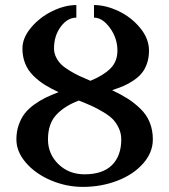

<svg xmlns="http://www.w3.org/2000/svg" viewBox="-20 -730 670 760"><path d="M352.1 -710Q398.4 -710 448.7 -686.3Q499 -662.6 534.4 -619.9Q569.8 -577.1 569.8 -529.8Q569.8 -502 562 -479.2Q554.2 -456.5 541.5 -440.9Q528.8 -425.3 509 -411.9Q489.3 -398.4 469.7 -390.1Q450.2 -381.8 423.8 -373Q459.5 -356 485.4 -339.6Q511.2 -323.2 535.6 -299.8Q560.1 -276.4 572.5 -245.8Q585 -215.3 585 -178.2Q585 -126 546.1 -82.3Q507.3 -38.6 443.8 -14.4Q380.4 9.8 308.1 9.8Q242.7 9.8 181.6 -16.1Q120.6 -42 82.8 -85.7Q44.9 -129.4 44.9 -178.2Q44.9 -209.5 54.2 -235.8Q63.5 -262.2 78.1 -281Q92.8 -299.8 115.5 -316.2Q138.2 -332.5 160.4 -343.3Q182.6 -354 211.9 -365.2Q180.2 -379.9 156.5 -394.8Q132.8 -409.7 111.8 -430.4Q90.8 -451.2 79.8 -478.3Q68.8 -505.4 68.8 -538.1Q68.8 -580.1 103 -620.8Q137.2 -661.6 186.8 -685.8Q236.3 -710 282.2 -710V-660.2Q247.1 -660.2 220.5 -624.3Q193.8 -588.4 193.8 -538.1Q193.8 -520 201.9 -503.7Q210 -487.3 221.7 -475.6Q233.4 -463.9 254.2 -451.2Q274.9 -438.5 292.5 -430.2Q310.1 -421.9 337.9 -410.2Q389.2 -431.2 417 -458.7Q444.8 -486.3 444.8 -529.8Q444.8 -578.6 415.3 -619.4Q385.7 -660.2 352.1 -660.2ZM292 -332Q234.4 -310.1 202.1 -274.7Q169.9 -239.3 169.9 -178.2Q169.9 -120.6 211.2 -80.3Q252.4 -40 314.9 -40Q386.2 -40 423.1 -76.4Q460 -112.8 460 -178.2Q460 -202.1 450.2 -222.9Q440.4 -243.7 426.8 -257.8Q413.1 -272 388.4 -286.6Q363.8 -301.3 344 -310.3Q324.2 -319.3 292 -332Z"/></svg>

Font: Pfennig
Style: Bold
Weight: 700
Version: Version 20120410 ; ttfautohint (v0.8)